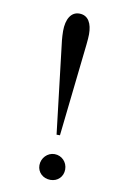

<svg xmlns="http://www.w3.org/2000/svg" viewBox="-80 -723 493 779"><g transform="rotate(10 166.5 -333.5)"><path d="M177 -176H191L233 -557C235 -577 236 -589 236 -600C236 -643 221 -676 183 -676C149 -676 130 -644 130 -595C130 -583 131 -568 132 -557ZM236 -43C236 -73 213 -97 183 -97C154 -97 130 -72 130 -42C130 -13 153 9 184 9C214 9 236 -13 236 -43Z"/></g></svg>

Font: STIXGeneral
Style: Regular
Weight: 400
Designer: MicroPress Inc., with final additions and corrections provided by Coen Hoffman, Elsevier (retired)
Version: Version 1.1.0